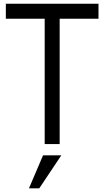

<svg xmlns="http://www.w3.org/2000/svg" viewBox="-20 -770 557 1026"><path d="M11.2 -750H506.3V-669.9H298.8V0H218.8V-669.9H11.2ZM134.8 236.3 210 60.1H307.6L189.9 236.3Z"/></svg>

Font: Now
Style: Regular
Weight: 400
Designer: Alfredo Marco Pradil
Foundry: Alfredo Marco Pradil
Version: Version 1.002;PS 001.002;hotconv 1.0.88;makeotf.lib2.5.64775